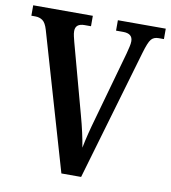

<svg xmlns="http://www.w3.org/2000/svg" viewBox="-81 -784 759 853"><g transform="rotate(10 299.0 -357.0)"><path d="M74 -616Q65 -647 51 -657Q37 -667 18 -667H0V-714H269V-667H240Q199 -667 199 -633Q199 -622 202 -609.5Q205 -597 208 -585L294 -268Q304 -232 312 -196Q320 -160 325 -129Q331 -160 339.5 -194Q348 -228 359 -266L446 -576Q450 -592 453.5 -606.5Q457 -621 457 -632Q457 -667 414 -667H382V-714H598V-667H574Q552 -667 540.5 -653Q529 -639 515 -591L342 0H253Z"/></g></svg>

Font: Noto Serif Condensed SemiBold
Style: Regular
Weight: 600
Width: 3
Designer: Monotype Design Team
Foundry: Monotype Imaging Inc.
Version: Version 2.013